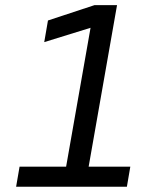

<svg xmlns="http://www.w3.org/2000/svg" viewBox="-20 -713 626 733"><path d="M41.5 0 54.7 -76.7H232.4L325.7 -606.9L148.9 -552.2L163.1 -634.8L340.8 -693.4H426.8L318.4 -76.7H477.5L464.4 0Z"/></svg>

Font: Cascadia Mono PL SemiLight
Style: Italic
Weight: 350
Italic angle: -10°
Monospace: yes
Designer: Aaron Bell
Foundry: Saja Typeworks
Version: Version 2404.023; ttfautohint (v1.8.4)